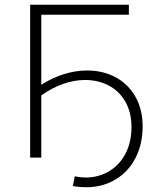

<svg xmlns="http://www.w3.org/2000/svg" viewBox="-20 -664 669 809"><path d="M348 -367Q414 -367 467 -338.5Q520 -310 550.5 -256.5Q581 -203 581 -132Q581 -56 550.5 2.5Q520 61 465.5 93Q411 125 343 125Q316 125 287 120L295 79Q321 84 340 84Q396 84 440.5 57Q485 30 509.5 -18Q534 -66 534 -129Q534 -190 508.5 -235Q483 -280 438.5 -303.5Q394 -327 338 -327Q293 -327 246 -310.5Q199 -294 154 -262V0H107V-644H523V-602H154V-307Q250 -367 348 -367Z"/></svg>

Font: Montserrat Ace
Style: Light
Weight: 300
Designer: Julieta Ulanovsky
Foundry: Julieta Ulanovsky
Version: Version 1